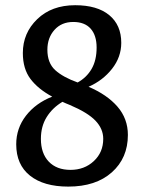

<svg xmlns="http://www.w3.org/2000/svg" viewBox="-20 -691 537 722"><path d="M41 -148.4Q41 -208.5 77.6 -255.9Q114.3 -303.2 176.3 -327.6Q123.5 -356 94.7 -394Q65.9 -432.1 65.9 -491.7Q65.9 -566.9 120.1 -619.1Q174.3 -671.4 262.7 -671.4Q345.7 -671.4 390.9 -634Q436 -596.7 436 -529.8Q436 -476.6 401.4 -432.4Q366.7 -388.2 313 -364.7Q382.8 -335 421.9 -289.8Q460.9 -244.6 460.9 -183.6Q460.9 -96.7 400.6 -43Q340.3 10.7 236.8 10.7Q144.5 10.7 92.8 -30.5Q41 -71.8 41 -148.4ZM242.2 -296.4Q235.4 -299.3 228.5 -302Q221.7 -304.7 214.8 -308.1Q177.2 -285.6 155.5 -250.7Q133.8 -215.8 133.8 -168.9Q133.8 -114.3 163.3 -83.3Q192.9 -52.2 245.1 -52.2Q297.4 -52.2 332.8 -85.2Q368.2 -118.2 368.2 -168.9Q368.2 -206.5 339.1 -237.1Q310.1 -267.6 242.2 -296.4ZM158.2 -503.9Q158.2 -454.1 187.7 -427.2Q217.3 -400.4 272 -380.9Q305.7 -399.4 324.5 -431.9Q343.3 -464.4 343.3 -512.2Q343.3 -558.1 320.8 -583.3Q298.3 -608.4 255.4 -608.4Q211.4 -608.4 184.8 -578.6Q158.2 -548.8 158.2 -503.9Z"/></svg>

Font: Noticia Text
Style: Regular
Weight: 400
Designer: JM Sole
Foundry: JM Sole
Version: Version 1.003